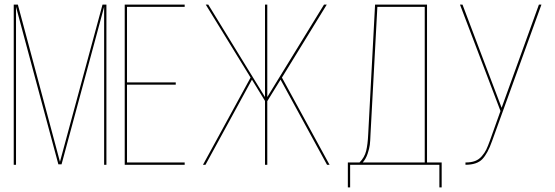

<svg xmlns="http://www.w3.org/2000/svg" viewBox="-20 -720 2426 839"><path d="M435 -690 249 -2H235L50 -690V0H40V-700H58L242 -13L428 -700H445V0H435Z M535 -360H748V-350H535V-10H787V0H525V-700H787V-690H535Z M1409 0 1206 -372 1148 -278V0H1138V-279L1081 -372L878 0H867L1075 -381L879 -700H890L1138 -296V-700H1148V-296L1396 -700H1408L1212 -381L1420 0Z M1910 99H1900V0H1510V99H1500V-10H1551Q1573 -32 1580 -60.5Q1587 -89 1589 -134L1619 -700H1846V-10H1910ZM1629 -690 1599 -133Q1598 -103 1596 -87Q1594 -71 1586.5 -48.5Q1579 -26 1565 -10H1836V-690Z M2346 -700 2130 -103Q2111 -49 2087.5 -24.5Q2064 0 2014 0V-10Q2039 -10 2056 -16.5Q2073 -23 2085.5 -37.5Q2098 -52 2105 -66.5Q2112 -81 2121 -106L2167 -235L1990 -700H2001L2096 -449L2172 -249L2335 -700Z"/></svg>

Font: Bebas Neue Thin
Style: Regular
Weight: 200
Designer: Ryoichi Tsunekawa
Foundry: Ryoichi Tsunekawa
Version: Version 1.003;PS 001.003;hotconv 1.0.70;makeotf.lib2.5.58329